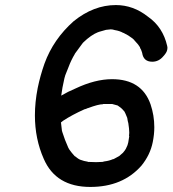

<svg xmlns="http://www.w3.org/2000/svg" viewBox="-20 -726 682 759"><path d="M360 -85 385 -86 393 -88Q411 -90 427 -97H429L451 -109Q463 -119 466 -122L474 -132V-133Q476 -133 484 -152L487 -163L491 -188L490 -189Q491 -194 491 -201Q491 -216 487 -241Q486 -242 486 -244Q486 -246 485 -248L483 -260Q475 -280 472 -285L463 -295Q461 -298 445 -309L423 -315H388L387 -314Q369 -314 329 -299Q327 -299 321 -296L318 -295L314 -294Q265 -272 230 -249L221 -242L225 -208L226 -206V-205Q236 -173 250 -142L254 -135Q263 -122 275 -109Q279 -107 283.5 -103Q288 -99 296 -95L299 -94Q312 -89 326 -87L328 -86ZM542 -517 540 -523Q538 -530 534 -536Q534 -539 531.5 -542Q529 -545 526 -550L510 -568V-569Q506 -571 504 -574Q487 -587 470 -595L468 -596H467Q453 -604 434 -607Q425 -610 418 -610L399 -608L371 -600Q370 -599 369 -599H368Q340 -588 309 -558Q309 -557 308 -557L302 -549L277 -515Q277 -514 276 -514V-513Q261 -488 251 -461L241 -436Q235 -424 227 -380L222 -348Q249 -364 278 -376Q356 -413 423 -413Q540 -413 575 -314Q590 -270 590 -223Q590 -195 584 -165Q574 -114 539 -71Q465 13 337 13Q201 13 153 -98Q118 -177 118 -270Q118 -322 129 -378Q139 -427 156 -475Q191 -571 271 -642Q350 -706 438 -706Q507 -706 565 -660Q624 -619 641 -544L642 -537L641 -529Q639 -518 626 -504Q608 -482 582 -482Q547 -482 542 -517Z"/></svg>

Font: Bad Comic
Style: Italic
Weight: 400
Italic angle: -11°
Designer: GGBotNet
Foundry: GGBotNet
Version: 0.95